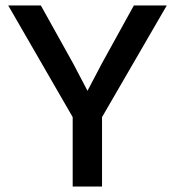

<svg xmlns="http://www.w3.org/2000/svg" viewBox="-20 -680 637 700"><path d="M588 -660 352 -253V0H245V-253L10 -660H129L247 -448L299 -349L351 -448L468 -660Z"/></svg>

Font: Elaine Sans Medium
Style: Regular
Weight: 500
Designer: Wei Huang
Foundry: Wei Huang
Version: Version 2.001;December 24, 2019;FontCreator 12.0.0.2547 64-b